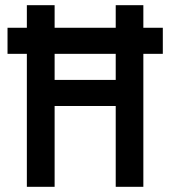

<svg xmlns="http://www.w3.org/2000/svg" viewBox="-20 -720 656 740"><path d="M426 0V-311.5H190.5V0H83.5V-512.5H9V-613H83.5V-700H190.5V-613H426V-700H532.5V-613H607.5V-512.5H532.5V0ZM426 -412V-512.5H190.5V-412Z"/></svg>

Font: Overpass Mono SemiBold
Style: Regular
Weight: 600
Monospace: yes
Designer: Delve Withrington, Dave Bailey
Foundry: Delve Fonts LLC
Version: Version 4.000